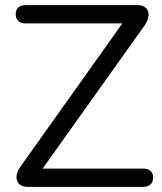

<svg xmlns="http://www.w3.org/2000/svg" viewBox="-20 -725 629 745"><path d="M86.4 0Q70.4 0 60.2 -6.6Q50 -13.1 46.1 -24.5Q42.2 -35.9 45.8 -50.3Q49.5 -64.6 60.6 -80.2L477.1 -665.5V-634.1H80.1Q61.1 -634.1 51.1 -643.5Q41.1 -653 41.1 -670Q41.1 -687 51.1 -696Q61.1 -705 80.1 -705H514.2Q530.2 -705 540.4 -698.4Q550.6 -691.9 554.5 -680.7Q558.4 -669.6 554.8 -655Q551.2 -640.4 540 -624.8L123.5 -40V-70.9H535Q554 -70.9 564 -62Q574 -53 574 -36Q574 -18.5 564 -9.2Q554 0 535 0Z"/></svg>

Font: Nunito ExtraLight
Style: Regular
Weight: 200
Designer: Vernon Adams
Foundry: Vernon Adams
Version: Version 3.602